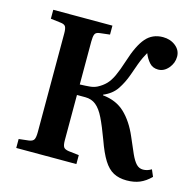

<svg xmlns="http://www.w3.org/2000/svg" viewBox="-107 -830 967 953"><g transform="rotate(15 377.0 -353.0)"><path d="M624 14Q585 14 556.5 -1Q528 -16 505.5 -52Q483 -88 461 -150Q437 -215 417.5 -255Q398 -295 375 -313.5Q352 -332 320 -332H277V-100Q277 -75 283 -65Q289 -55 310 -52L363 -46V0H54V-46L106 -52Q126 -55 131.5 -66.5Q137 -78 137 -104V-611Q137 -636 131 -646Q125 -656 104 -658L54 -664V-710H358V-664L307 -658Q287 -656 282 -644Q277 -632 277 -607V-386Q308 -387 328.5 -389Q349 -391 365 -399Q390 -412 407 -429.5Q424 -447 438 -477Q452 -507 468 -557Q495 -643 528.5 -681.5Q562 -720 616 -720Q654 -720 681 -698.5Q708 -677 708 -644Q708 -611 685.5 -584.5Q663 -558 633 -558Q605 -558 588 -577Q571 -596 560 -623Q552 -609 545 -594.5Q538 -580 529.5 -557.5Q521 -535 508 -497Q493 -455 470 -420.5Q447 -386 402 -367V-364Q472 -357 516 -315Q560 -273 590 -203Q611 -153 625.5 -121Q640 -89 654.5 -74Q669 -59 689 -59Q711 -59 732 -72L747 -37Q720 -10 691 2Q662 14 624 14Z"/></g></svg>

Font: Literata 36pt SemiBold
Style: Regular
Weight: 600
Designer: Latin by Veronika Burian and Jose Scaglione. Greek by Irene Vlachou. Cyrillic by Vera Evstafieva.
Foundry: TypeTogether
Version: Version 3.002